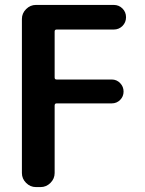

<svg xmlns="http://www.w3.org/2000/svg" viewBox="-20 -540 591 780"><path d="M126 220Q103 220 86 203Q69 186 69 163V-463Q69 -486 86 -503Q103 -520 126 -520H442Q463 -520 477.5 -505.5Q492 -491 492 -470Q492 -449 477.5 -434.5Q463 -420 442 -420H210Q202 -420 202 -412V-225Q202 -217 210 -217H434Q454 -217 468 -202.5Q482 -188 482 -168Q482 -148 468 -134Q454 -120 434 -120H210Q202 -120 202 -111V163Q202 186 185 203Q168 220 145 220Z"/></svg>

Font: Rounded Mplus 1c Bold
Style: Bold
Weight: 700
Version: Version 1.059.20150529